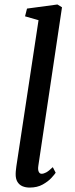

<svg xmlns="http://www.w3.org/2000/svg" viewBox="-20 -838 338 868"><path d="M153.2 -87.9Q150.7 -70.9 155.1 -61.6Q159.5 -52.4 168 -52.4Q177.2 -52.4 188.7 -58.5Q200.2 -64.6 218.7 -82.3L231.7 -57.1Q227.2 -49.9 212.5 -33.8Q197.7 -17.7 173.1 -3.9Q148.5 10 113.8 10Q96.1 10 81.5 3.9Q67 -2.3 58.7 -16.1Q50.4 -29.9 50.8 -52.1Q50.8 -56.3 51.3 -62.7Q51.9 -69 52.7 -75.6Q53.5 -82.2 54 -86.4L154.2 -746.7L93.2 -764.2L102.1 -799.2L239.6 -817.7L260.3 -805.1Z"/></svg>

Font: Merriweather Light
Style: Italic
Weight: 300
Italic angle: -7.8°
Designer: Eben Sorkin
Foundry: Eben Sorkin
Version: Version 2.101